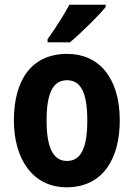

<svg xmlns="http://www.w3.org/2000/svg" viewBox="-20 -786 569 816"><path d="M429 -756V-766H275C251 -721 216 -667 182 -619V-606H277C325 -646 399 -719 429 -756ZM489 -274C489 -456 400 -557 266 -557C113 -557 39 -445 39 -274C39 -112 118 10 263 10C419 10 489 -114 489 -274ZM178 -274C178 -388 204 -445 265 -445C326 -445 351 -387 351 -274C351 -161 326 -102 265 -102C204 -102 178 -162 178 -274Z"/></svg>

Font: Noto Sans Thai Looped Condensed
Style: Bold
Weight: 700
Width: 3
Designer: Sasikarn Vongin, Ben Mitchell
Foundry: The Fontpad Ltd
Version: Version 1.001